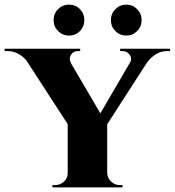

<svg xmlns="http://www.w3.org/2000/svg" viewBox="-60 -811 756 831"><path d="M211 -599 401 -275 238 -266 22 -599ZM404 -276V0H233V-274ZM537 -599H614L393 -256L342 -265ZM502 -538Q513 -557 501.5 -573.5Q490 -590 471 -590Q471 -590 465.5 -590Q460 -590 460 -590V-600H676V-590H664Q636 -590 613.5 -575.5Q591 -561 577 -541ZM247 -539 60 -542Q46 -562 23 -576Q0 -590 -28 -590H-40V-600H287V-590Q287 -590 282 -590Q277 -590 277 -590Q257 -590 247 -573.5Q237 -557 247 -539ZM236 -62V0H167V-10Q167 -10 172.5 -10Q178 -10 179 -10Q201 -10 217 -25Q233 -40 233 -62ZM401 -62H404Q405 -40 421 -25Q437 -10 459 -10Q459 -10 464.5 -10Q470 -10 470 -10V0H401ZM238 -657Q211 -657 191.5 -676.5Q172 -696 172 -724Q172 -752 191.5 -771.5Q211 -791 238 -791Q267 -791 286 -771.5Q305 -752 305 -724Q305 -696 286 -676.5Q267 -657 238 -657ZM487 -657Q459 -657 439.5 -676.5Q420 -696 420 -724Q420 -752 439.5 -771.5Q459 -791 487 -791Q514 -791 533.5 -771.5Q553 -752 553 -724Q553 -696 533.5 -676.5Q514 -657 487 -657Z"/></svg>

Font: Cinzel ExtraBold
Style: Regular
Weight: 800
Designer: Natanael Gama
Version: Version 2.000